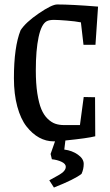

<svg xmlns="http://www.w3.org/2000/svg" viewBox="-20 -631 496 869"><path d="M191.9 -535.2Q167.5 -522.5 154.8 -463.6Q142.1 -404.8 142.1 -312Q142.1 -252.9 148.9 -208.5Q155.8 -164.1 167 -137.2Q178.2 -110.4 195.3 -93.8Q212.4 -77.1 230.2 -71Q248 -64.9 270 -64.9H341.8L358.9 -191.9L410.2 -190.9L411.1 -14.2Q377 -5.4 275.9 4.9L271 45.9Q306.2 50.3 332.5 68.8Q358.9 87.4 358.9 110.8Q358.9 134.3 349.1 155.8Q318.8 180.2 224.1 217.8L203.1 185.1Q252.9 158.7 264.2 148.9Q277.8 136.7 277.8 124Q277.8 110.4 258.5 101.3Q239.3 92.3 214.8 89.8L209 65.9L229 8.8H223.1Q188.5 8.8 157.2 -8.3Q126 -25.4 99.9 -58.8Q73.7 -92.3 58.3 -148.7Q43 -205.1 43 -276.9Q43 -418.9 73.2 -494.1Q96.2 -529.8 155.5 -570.3Q214.8 -610.8 238.8 -610.8Q303.7 -610.8 423.8 -601.1L412.1 -428.2H357.9L346.2 -529.8Q321.3 -534.7 282.5 -537.8Q243.7 -541 224.1 -541Q203.6 -541 191.9 -535.2Z"/></svg>

Font: Grenze
Style: Regular
Weight: 400
Designer: Renata Polastri
Foundry: Omnibus-Type
Version: Version 1.002;PS 001.002;hotconv 1.0.88;makeotf.lib2.5.64775